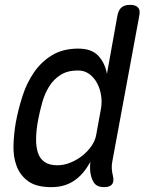

<svg xmlns="http://www.w3.org/2000/svg" viewBox="-20 -760 640 790"><path d="M442 -95Q439 -80 440 -65Q441 -50 445 -35Q450 -12 440.5 -1Q431 10 408 10Q385 10 373 -1Q361 -12 355 -35Q351 -49 350.5 -64.5Q350 -80 352 -94Q338 -69 322 -50Q306 -31 286.5 -17.5Q267 -4 243.5 3Q220 10 191 10Q130 10 96.5 -14Q63 -38 48.5 -76.5Q34 -115 35.5 -162.5Q37 -210 45 -256Q55 -310 72.5 -364.5Q90 -419 120 -462.5Q150 -506 194.5 -533Q239 -560 302 -560Q357 -560 384.5 -530.5Q412 -501 420 -456L463 -695Q467 -718 479.5 -729Q492 -740 515 -740Q538 -740 548 -729Q558 -718 553 -695ZM216 -80Q243 -80 270 -91Q297 -102 319 -119.5Q341 -137 356.5 -159.5Q372 -182 376 -206L396 -316Q400 -340 396 -367Q392 -394 380 -417Q368 -440 348 -455Q328 -470 301 -470Q258 -470 229.5 -452Q201 -434 182.5 -404.5Q164 -375 153.5 -337.5Q143 -300 136 -262Q129 -223 128.5 -189.5Q128 -156 136 -131.5Q144 -107 163.5 -93.5Q183 -80 216 -80Z"/></svg>

Font: Maple Mono Normal NL
Style: Italic
Weight: 400
Italic angle: -10°
Monospace: yes
Designer: subframe7536
Version: Version 7.000